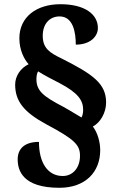

<svg xmlns="http://www.w3.org/2000/svg" viewBox="-20 -780 551 912"><path d="M262 112C385 112 456 38 456 -67C456 -106 443 -151 421 -179C456 -197 484 -244 484 -293C484 -383 422 -427 271 -503C217 -529 183 -550 183 -610C183 -668 217 -702 263 -702C328 -702 340 -625 340 -568C409 -568 445 -607 445 -647C445 -712 383 -760 267 -760C154 -760 72 -700 72 -598C72 -540 96 -497 116 -475C78 -457 52 -419 52 -378C52 -300 93 -247 201 -189C334 -118 360 -92 360 -40C360 17 326 56 278 56C206 56 165 -8 165 -106C96 -106 64 -73 64 -23C64 30 88 112 262 112ZM367 -222C347 -233 325 -248 282 -272C186 -322 153 -348 153 -404C153 -416 155 -432 161 -441C191 -422 226 -404 265 -384C350 -339 375 -304 375 -258C375 -242 371 -228 367 -222Z"/></svg>

Font: Noto Serif Sinhala SemiCondensed Black
Style: Regular
Weight: 900
Width: 4
Designer: Jelle Bosma - Monotype Design Team
Foundry: Monotype Imaging Inc.
Version: Version 2.007